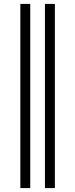

<svg xmlns="http://www.w3.org/2000/svg" viewBox="-20 -756 388 991"><path d="M85 214.8V-735.8H136.2V214.8ZM211.9 214.8V-735.8H263.2V214.8Z"/></svg>

Font: Charis SIL Phon
Style: Regular
Weight: 400
Foundry: SIL International
Version: Version 5.000